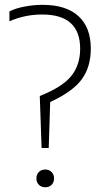

<svg xmlns="http://www.w3.org/2000/svg" viewBox="-20 -769 424 794"><path d="M152 -157 144.5 -372Q238 -409 274.8 -454.8Q311.5 -500.5 311.5 -567.5Q311.5 -709 154.5 -709Q82.5 -709 19 -681V-722Q45 -735 82.5 -742Q120 -749 156.5 -749Q253.5 -749 304.5 -702.2Q355.5 -655.5 355.5 -568Q355.5 -492.5 318.5 -441.5Q281.5 -390.5 187.5 -347L181.5 -157ZM167 5.5Q151 5.5 140.8 -4.8Q130.5 -15 130.5 -31Q130.5 -47.5 140.8 -57.8Q151 -68 167 -68Q183 -68 193.2 -57.8Q203.5 -47.5 203.5 -31Q203.5 -15 193.5 -4.8Q183.5 5.5 167 5.5Z"/></svg>

Font: Encode Sans Condensed Condensed ExtraLight
Style: Regular
Weight: 200
Width: 3
Designer: Multiple Designers
Foundry: Impallari Type
Version: Version 3.000; ttfautohint (v1.8.3) -l 8 -r 50 -G 200 -x 14 